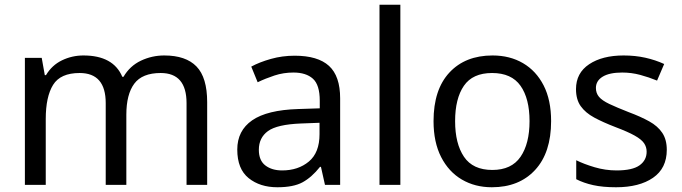

<svg xmlns="http://www.w3.org/2000/svg" viewBox="-20 -780 2878 810"><path d="M673 -546Q764 -546 809 -499.5Q854 -453 854 -349V0H767V-345Q767 -472 658 -472Q580 -472 546.5 -427Q513 -382 513 -296V0H426V-345Q426 -472 316 -472Q235 -472 204 -422Q173 -372 173 -278V0H85V-536H156L169 -463H174Q199 -505 241.5 -525.5Q284 -546 332 -546Q458 -546 496 -456H501Q528 -502 574.5 -524Q621 -546 673 -546Z M1223 -545Q1321 -545 1368 -502Q1415 -459 1415 -365V0H1351L1334 -76H1330Q1295 -32 1256.5 -11Q1218 10 1150 10Q1077 10 1029 -28.5Q981 -67 981 -149Q981 -229 1044 -272.5Q1107 -316 1238 -320L1329 -323V-355Q1329 -422 1300 -448Q1271 -474 1218 -474Q1176 -474 1138 -461.5Q1100 -449 1067 -433L1040 -499Q1075 -518 1123 -531.5Q1171 -545 1223 -545ZM1249 -259Q1149 -255 1110.5 -227Q1072 -199 1072 -148Q1072 -103 1099.5 -82Q1127 -61 1170 -61Q1238 -61 1283 -98.5Q1328 -136 1328 -214V-262Z M1669 0H1581V-760H1669Z M2305 -269Q2305 -136 2237.5 -63Q2170 10 2055 10Q1984 10 1928.5 -22.5Q1873 -55 1841 -117.5Q1809 -180 1809 -269Q1809 -402 1876 -474Q1943 -546 2058 -546Q2131 -546 2186.5 -513.5Q2242 -481 2273.5 -419.5Q2305 -358 2305 -269ZM1900 -269Q1900 -174 1937.5 -118.5Q1975 -63 2057 -63Q2138 -63 2176 -118.5Q2214 -174 2214 -269Q2214 -364 2176 -418Q2138 -472 2056 -472Q1974 -472 1937 -418Q1900 -364 1900 -269Z M2793 -148Q2793 -70 2735 -30Q2677 10 2579 10Q2523 10 2482.5 1Q2442 -8 2411 -24V-104Q2443 -88 2488.5 -74.5Q2534 -61 2581 -61Q2648 -61 2678 -82.5Q2708 -104 2708 -140Q2708 -160 2697 -176Q2686 -192 2657.5 -208Q2629 -224 2576 -244Q2524 -264 2487 -284Q2450 -304 2430 -332Q2410 -360 2410 -404Q2410 -472 2465.5 -509Q2521 -546 2611 -546Q2660 -546 2702.5 -536.5Q2745 -527 2782 -510L2752 -440Q2718 -454 2681 -464Q2644 -474 2605 -474Q2551 -474 2522.5 -456.5Q2494 -439 2494 -409Q2494 -387 2507 -371.5Q2520 -356 2550.5 -341.5Q2581 -327 2632 -307Q2683 -288 2719 -268Q2755 -248 2774 -219.5Q2793 -191 2793 -148Z"/></svg>

Font: Noto Sans Mende Kikakui
Style: Regular
Weight: 400
Designer: Monotype Design Team
Foundry: Monotype Imaging Inc.
Version: Version 2.003; ttfautohint (v1.8.4.7-5d5b)